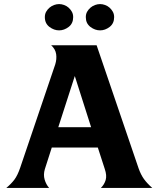

<svg xmlns="http://www.w3.org/2000/svg" viewBox="-20 -922 778 942"><path d="M200 -92Q192 -65 199 -41Q206 -17 221 0H11Q35 -20 50.5 -40.5Q66 -61 79 -99L251 -606Q259 -632 255.5 -656.5Q252 -681 231 -700H454L660 -96Q671 -65 686 -44Q701 -23 727 0H475Q492 -17 498.5 -39Q505 -61 494 -93L460 -198H234ZM427 -298 347 -549 266 -298ZM200 -838Q200 -853 206.5 -864.5Q213 -876 223 -884.5Q233 -893 245.5 -897.5Q258 -902 270 -902Q282 -902 294.5 -897.5Q307 -893 316.5 -884.5Q326 -876 332.5 -864.5Q339 -853 339 -838Q339 -807 317 -790Q295 -773 270 -773Q245 -773 222.5 -790Q200 -807 200 -838ZM401 -838Q401 -853 407.5 -864.5Q414 -876 424 -884.5Q434 -893 446.5 -897.5Q459 -902 471 -902Q483 -902 495.5 -897.5Q508 -893 517.5 -884.5Q527 -876 533.5 -864.5Q540 -853 540 -838Q540 -807 518 -790Q496 -773 471 -773Q446 -773 423.5 -790Q401 -807 401 -838Z"/></svg>

Font: LT Museum
Style: Bold
Weight: 700
Designer: Daniel Lyons
Foundry: LyonsType
Version: Version 1.010